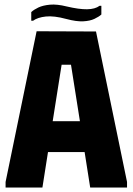

<svg xmlns="http://www.w3.org/2000/svg" viewBox="-20 -840 594 860"><path d="M5 0V-25L144 -700L410 -699L549 -25V0H384L359 -159H195L170 0ZM216 -297H338L298 -550H256ZM277 -755Q222 -770 185 -766Q148 -762 128 -747H120V-786Q132 -797 152 -806.5Q172 -816 203.5 -819Q235 -822 279 -811Q334 -798 370 -798.5Q406 -799 426 -814H434V-775Q423 -765 403 -755.5Q383 -746 352.5 -744.5Q322 -743 277 -755Z"/></svg>

Font: Phudu Light
Style: Bold
Weight: 700
Version: Version 1.005;gftools[0.9.23]